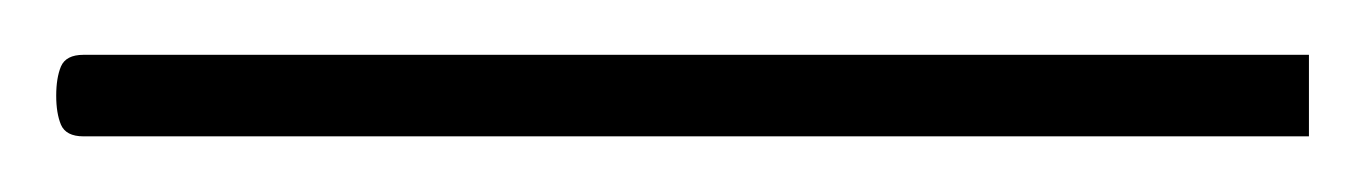

<svg xmlns="http://www.w3.org/2000/svg" viewBox="-30 -49 490 69"><path d="M0 -29.3Q-6.3 -29.3 -8.1 -25.1Q-9.8 -21 -9.8 -14.6Q-9.8 -8.3 -8.1 -4.2Q-6.3 0 0 0H440.4V-29.3Z"/></svg>

Font: Estedad VF
Style: Regular
Weight: 100
Designer: Amin Abedi
Version: Version 7.3